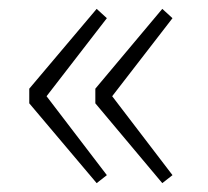

<svg xmlns="http://www.w3.org/2000/svg" viewBox="-20 -494 469 433"><path d="M198 -81 221 -99 85 -277 221 -453 198 -474 46 -294V-261ZM346 -81 369 -99 233 -277 369 -453 346 -474 195 -294V-261Z"/></svg>

Font: Noto Sans CJK Thin
Style: Regular
Weight: 100
Designer: Ryoko NISHIZUKA (kana & ideographs); Paul D. Hunt (Latin, Greek & Cyrillic); Wenlong ZHANG (bopomofo); Sandoll Communica
Foundry: Adobe Systems Incorporated
Version: Version 1.000;PS 1;hotconv 1.0.78;makeotf.lib2.5.61930